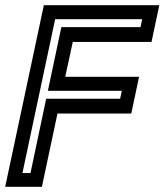

<svg xmlns="http://www.w3.org/2000/svg" viewBox="-37 -720 634 740"><path d="M-17 0 132 -700H577L547 -558.5H243.5L214.5 -424H499L469 -282.5H184.5L124.5 0ZM49.5 -53H80.5L141 -339.5H426L432.5 -370H147.5L199.5 -615.5H504.5L511 -646H175.5Z"/></svg>

Font: Tourney Thin SemiBold
Style: Italic
Weight: 600
Italic angle: -12°
Version: Version 1.015